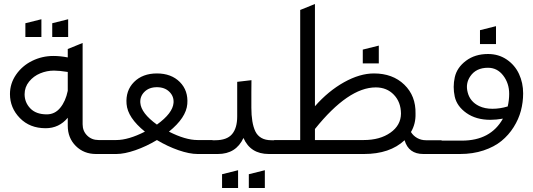

<svg xmlns="http://www.w3.org/2000/svg" viewBox="-20 -770 2665 960"><path d="M318.8 -141.1V-181.2Q275.4 -128.9 208 -128.9Q128.9 -128.9 79.3 -179.7Q29.8 -230.5 29.8 -299.8Q29.8 -352.5 60.3 -396.7Q90.8 -440.9 140.6 -465.6Q190.4 -490.2 247.1 -490.2Q281.2 -490.2 318.8 -482.9V-524.9L393.1 -555.2V-148.9Q393.1 -114.7 415.8 -92.3Q438.5 -69.8 473.1 -69.8H550.8V0H460Q399.4 0 359.1 -40Q318.8 -80.1 318.8 -141.1ZM250 -417Q214.4 -417 181.2 -403.3Q147.9 -389.6 125.5 -362.1Q103 -334.5 103 -298.8Q103 -257.8 131.6 -228Q160.2 -198.2 213.9 -198.2Q254.4 -198.2 281.2 -231Q308.1 -263.7 318.8 -315.9V-410.2Q276.9 -417 250 -417ZM106.9 -585V-653.8L187 -673.8V-585ZM241.2 -585V-653.8L320.8 -673.8V-585Z M1042.5 0H967.8Q927.2 0 872.3 -19Q817.4 -38.1 764.6 -69.8Q711.9 -38.1 657 -19Q602.1 0 561.5 0H486.3V-69.8H561.5Q622.1 -69.8 704.6 -111.8Q618.2 -181.6 612.8 -250Q607.4 -316.9 650.1 -359.9Q692.9 -402.8 764.6 -402.8Q836.4 -402.8 879.2 -359.9Q921.9 -316.9 916.5 -250Q911.1 -181.6 824.7 -111.8Q907.2 -69.8 967.8 -69.8H1042.5ZM681.6 -255.9Q685.5 -204.1 764.6 -147Q843.8 -204.1 847.7 -255.9Q850.1 -288.1 826.9 -311Q803.7 -334 764.6 -334Q725.6 -334 702.4 -311Q679.2 -288.1 681.6 -255.9Z M1166 -360.8 1237.3 -369.1Q1237.3 -349.1 1236.8 -310.5Q1236.8 -268.1 1236.8 -231.2Q1236.8 -194.3 1241.7 -164.3Q1246.6 -134.3 1256.8 -113Q1267.1 -91.8 1287.1 -80.3Q1307.1 -68.8 1337.4 -68.8H1415V0H1324.2Q1232.4 0 1197.3 -80.1Q1160.2 0 1069.3 0H978V-68.8H1056.2Q1114.3 -68.8 1140.1 -99.1Q1166 -129.4 1166 -188ZM1090.3 169.9V101.1L1170.4 81.1V169.9ZM1224.1 169.9V101.1L1304.2 81.1V169.9Z M1350.6 -69.8H1481V-720.2L1554.7 -750V-238.8Q1621.6 -314.9 1700.4 -358.9Q1779.3 -402.8 1849.6 -402.8Q1943.4 -402.8 2001.5 -346.7Q2059.6 -290.5 2057.6 -202.1Q2059.1 -150.4 2034.7 -109.9Q2046.4 -90.8 2066.2 -79.8Q2085.9 -68.8 2109.9 -68.8H2188V0H2096.7Q2022.9 0 2002.9 -68.8Q1929.2 0 1799.8 0H1350.6ZM1858.9 -333Q1721.7 -333 1554.7 -125V-69.8H1798.8Q1879.9 -69.8 1932.1 -106.7Q1984.4 -143.6 1984.9 -202.1Q1984.4 -259.8 1949.2 -296.4Q1914.1 -333 1858.9 -333ZM1793.9 -453.1V-522L1874 -542V-453.1Z M2123.5 0V-66.9H2289.6Q2433.1 -66.9 2494.6 -176.8Q2460.4 -170.9 2431.6 -170.9Q2360.4 -170.9 2312.3 -204.8Q2264.2 -238.8 2253.7 -287.1Q2243.2 -335.4 2253.9 -383.8Q2264.6 -432.1 2309.8 -466.1Q2355 -500 2419.9 -500Q2473.1 -500 2513.9 -472.2Q2554.7 -444.3 2575.2 -399.9Q2595.7 -355.5 2595.7 -303.2Q2595.7 -258.8 2584.5 -216.3Q2573.2 -173.8 2548.3 -134.3Q2523.4 -94.7 2487.3 -65.2Q2451.2 -35.6 2397.7 -17.8Q2344.2 0 2279.8 0ZM2419.9 -431.2Q2360.4 -431.2 2331.5 -388.7Q2306.6 -352.5 2318.4 -308.1Q2330.1 -261.7 2375.5 -239.7Q2404.3 -226.1 2441.9 -226.1Q2480 -226.1 2518.6 -237.8Q2525.9 -269.5 2525.9 -300.8Q2525.9 -353.5 2496.1 -392.3Q2466.3 -431.2 2419.9 -431.2ZM2379.9 -549.8V-619.1L2460 -639.2V-549.8Z"/></svg>

Font: LT Superior
Style: Regular
Weight: 400
Designer: Daniel Lyons
Foundry: LyonsType
Version: Version 1.000